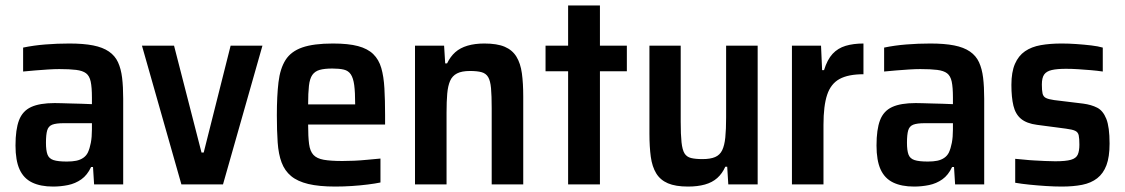

<svg xmlns="http://www.w3.org/2000/svg" viewBox="-20 -678 4138 706"><path d="M175 8Q129 8 98 -7Q67 -22 52 -55Q37 -88 37 -143Q37 -202 50 -236Q63 -270 94.5 -284.5Q126 -299 181 -299Q192 -299 207 -298.5Q222 -298 241 -297.5Q260 -297 279.5 -296.5Q299 -296 318 -295V-320Q318 -357 313.5 -378Q309 -399 296.5 -408.5Q284 -418 260 -421Q236 -424 198 -424Q180 -424 156.5 -422.5Q133 -421 109 -419Q85 -417 65 -415V-503Q103 -511 146.5 -514.5Q190 -518 235 -518Q287 -518 322.5 -511Q358 -504 380.5 -488.5Q403 -473 414 -449Q425 -425 429 -392Q433 -359 433 -315V0H326L322 -64H315Q301 -34 279 -18.5Q257 -3 230 2.5Q203 8 175 8ZM226 -84Q246 -84 260.5 -87Q275 -90 286 -97.5Q297 -105 303 -117Q310 -132 314 -153Q318 -174 318 -202V-225H214Q186 -225 172 -219.5Q158 -214 153.5 -198.5Q149 -183 149 -153Q149 -125 154.5 -110Q160 -95 176.5 -89.5Q193 -84 226 -84Z M647 0 502 -510H620L721 -117H729L828 -510H945L800 0Z M1213 8Q1153 8 1113.5 -1.5Q1074 -11 1050.5 -30.5Q1027 -50 1015.5 -80.5Q1004 -111 1001 -154.5Q998 -198 998 -254Q998 -325 1004 -375.5Q1010 -426 1030 -457.5Q1050 -489 1091.5 -503.5Q1133 -518 1204 -518Q1261 -518 1296.5 -508.5Q1332 -499 1352.5 -479Q1373 -459 1382 -428Q1391 -397 1393.5 -353.5Q1396 -310 1396 -255V-220H1113Q1113 -175 1116.5 -148.5Q1120 -122 1132.5 -108.5Q1145 -95 1170.5 -90.5Q1196 -86 1239 -86Q1259 -86 1282 -87Q1305 -88 1330.5 -90.5Q1356 -93 1379 -95V-7Q1360 -3 1332 0.5Q1304 4 1273.5 6Q1243 8 1213 8ZM1286 -276V-294Q1286 -339 1282.5 -365Q1279 -391 1270 -404.5Q1261 -418 1244.5 -422Q1228 -426 1202 -426Q1173 -426 1155.5 -421Q1138 -416 1128.5 -402.5Q1119 -389 1116 -362.5Q1113 -336 1113 -294H1304Z M1506 0V-510H1613L1617 -445H1624Q1636 -470 1654 -486Q1672 -502 1699 -510Q1726 -518 1761 -518Q1808 -518 1836 -506Q1864 -494 1879 -469.5Q1894 -445 1899 -408.5Q1904 -372 1904 -323V0H1788V-280Q1788 -327 1785.5 -354Q1783 -381 1775 -394.5Q1767 -408 1751 -412.5Q1735 -417 1708 -417Q1678 -417 1660.5 -408Q1643 -399 1635 -380.5Q1627 -362 1624.5 -333.5Q1622 -305 1622 -264V0Z M2069 0V-416H1986V-510H2069V-658H2186V-510H2285V-416H2186V0Z M2510 8Q2464 8 2436 -4Q2408 -16 2393 -40.5Q2378 -65 2373 -101.5Q2368 -138 2368 -187V-510H2483V-230Q2483 -183 2486 -155Q2489 -127 2497 -114Q2505 -101 2521 -97Q2537 -93 2563 -93Q2592 -93 2609.5 -100.5Q2627 -108 2635.5 -125.5Q2644 -143 2647 -172.5Q2650 -202 2650 -246V-510H2766V0H2658L2654 -65H2647Q2636 -40 2617.5 -23.5Q2599 -7 2572 0.5Q2545 8 2510 8Z M2892 0V-510H2999L3003 -420H3010Q3022 -459 3041.5 -480Q3061 -501 3089.5 -509.5Q3118 -518 3155 -518V-405Q3099 -405 3067 -387.5Q3035 -370 3021.5 -329.5Q3008 -289 3008 -219V0Z M3341 8Q3295 8 3264 -7Q3233 -22 3218 -55Q3203 -88 3203 -143Q3203 -202 3216 -236Q3229 -270 3260.5 -284.5Q3292 -299 3347 -299Q3358 -299 3373 -298.5Q3388 -298 3407 -297.5Q3426 -297 3445.5 -296.5Q3465 -296 3484 -295V-320Q3484 -357 3479.5 -378Q3475 -399 3462.5 -408.5Q3450 -418 3426 -421Q3402 -424 3364 -424Q3346 -424 3322.5 -422.5Q3299 -421 3275 -419Q3251 -417 3231 -415V-503Q3269 -511 3312.5 -514.5Q3356 -518 3401 -518Q3453 -518 3488.5 -511Q3524 -504 3546.5 -488.5Q3569 -473 3580 -449Q3591 -425 3595 -392Q3599 -359 3599 -315V0H3492L3488 -64H3481Q3467 -34 3445 -18.5Q3423 -3 3396 2.5Q3369 8 3341 8ZM3392 -84Q3412 -84 3426.5 -87Q3441 -90 3452 -97.5Q3463 -105 3469 -117Q3476 -132 3480 -153Q3484 -174 3484 -202V-225H3380Q3352 -225 3338 -219.5Q3324 -214 3319.5 -198.5Q3315 -183 3315 -153Q3315 -125 3320.5 -110Q3326 -95 3342.5 -89.5Q3359 -84 3392 -84Z M3884 8Q3857 8 3826 6Q3795 4 3765.5 1Q3736 -2 3713 -6V-94Q3728 -93 3746 -91Q3764 -89 3783.5 -88Q3803 -87 3822.5 -86Q3842 -85 3860 -85Q3899 -85 3918 -90.5Q3937 -96 3943 -109.5Q3949 -123 3949 -146Q3949 -169 3946.5 -180.5Q3944 -192 3933.5 -197Q3923 -202 3899 -205L3793 -219Q3755 -224 3734.5 -241Q3714 -258 3706.5 -289Q3699 -320 3699 -366Q3699 -413 3712 -443Q3725 -473 3749 -489.5Q3773 -506 3807 -512Q3841 -518 3884 -518Q3910 -518 3938.5 -516Q3967 -514 3992.5 -511Q4018 -508 4035 -503V-415Q4015 -418 3991.5 -420Q3968 -422 3944.5 -423.5Q3921 -425 3900 -425Q3867 -425 3847.5 -420.5Q3828 -416 3819.5 -404Q3811 -392 3811 -367Q3811 -346 3813.5 -334.5Q3816 -323 3825.5 -318Q3835 -313 3856 -310L3963 -297Q3993 -293 4014.5 -282Q4036 -271 4048 -241Q4060 -211 4060 -150Q4060 -101 4048.5 -70.5Q4037 -40 4014.5 -22.5Q3992 -5 3959.5 1.5Q3927 8 3884 8Z"/></svg>

Font: Saira SemiCondensed SemiBold
Style: Regular
Weight: 600
Width: 4
Designer: Hector Gatti with collaboration of the Omnibus-Type team
Foundry: Omnibus-Type
Version: Version 1.101